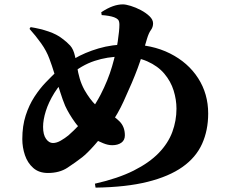

<svg xmlns="http://www.w3.org/2000/svg" viewBox="-20 -819 1040 878"><path d="M414 21Q520 -3 591.5 -39Q663 -75 706 -119.5Q749 -164 768 -215.5Q787 -267 787 -322Q787 -363 774 -405Q761 -447 731.5 -482Q702 -517 653.5 -538.5Q605 -560 533 -560Q472 -560 412.5 -540.5Q353 -521 298 -474Q255 -437 228.5 -394Q202 -351 189.5 -311Q177 -271 177 -239Q177 -203 190.5 -184Q204 -165 222 -165Q239 -165 258 -176Q277 -187 293 -200Q317 -221 343 -248.5Q369 -276 394 -311Q419 -346 440 -386Q474 -452 492.5 -515.5Q511 -579 518.5 -629.5Q526 -680 526 -706Q526 -723 519.5 -729.5Q513 -736 502 -740Q491 -744 476 -746.5Q461 -749 445 -750L443 -763Q472 -782 496 -790.5Q520 -799 542 -799Q555 -799 578 -792Q601 -785 624.5 -772.5Q648 -760 664 -744.5Q680 -729 680 -712Q680 -695 670 -681.5Q660 -668 652 -641Q641 -602 631 -570Q621 -538 609.5 -507Q598 -476 582.5 -439.5Q567 -403 545 -355Q520 -300 484 -248Q448 -196 413.5 -157Q379 -118 356 -100Q325 -76 288.5 -52Q252 -28 199 -28Q158 -28 132 -51Q106 -74 94 -109.5Q82 -145 82 -183Q82 -243 97.5 -291Q113 -339 137.5 -376.5Q162 -414 189 -442Q216 -470 238 -491Q271 -522 319.5 -550.5Q368 -579 430.5 -597.5Q493 -616 566 -616Q675 -616 757.5 -574.5Q840 -533 886 -461.5Q932 -390 932 -300Q932 -223 904 -161Q876 -99 814.5 -55.5Q753 -12 655 12.5Q557 37 417 39ZM493 -155Q474 -155 452 -164Q430 -173 412 -183Q353 -218 324 -258Q295 -298 278 -335Q267 -361 254.5 -400.5Q242 -440 229.5 -480.5Q217 -521 206 -550Q193 -586 168 -621Q143 -656 115 -687L120 -695Q164 -688 202 -675Q240 -662 264 -643Q286 -627 301 -610.5Q316 -594 323 -562Q329 -537 333 -511.5Q337 -486 344.5 -460Q352 -434 366 -408Q392 -363 417 -339.5Q442 -316 475 -301Q501 -289 526 -264.5Q551 -240 551 -200Q551 -178 535 -166.5Q519 -155 493 -155Z"/></svg>

Font: Noto Serif JP Black
Style: Regular
Weight: 900
Designer: Ryoko NISHIZUKA 西塚涼子 (kana & ideographs); Frank Grießhammer (Latin, Greek & Cyrillic); Wenlong ZHANG 张文龙 (bopomofo); San
Foundry: Adobe
Version: Version 2.003-H1;hotconv 1.1.1;makeotfexe 2.6.0